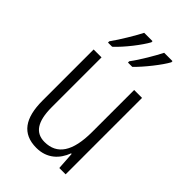

<svg xmlns="http://www.w3.org/2000/svg" viewBox="-232 -851 945 945"><g transform="rotate(45 240.5 -378.0)"><path d="M385 -758V-766H327C309 -730 267 -657 235 -615V-606H265C305 -644 365 -720 385 -758ZM246 -758V-766H188C169 -729 128 -659 96 -615V-606H125C169 -646 225 -719 246 -758ZM407 -532H352V-240C352 -104 308 -39 221 -39C158 -39 125 -84 125 -186V-532H70V-176C70 -55 114 10 213 10C287 10 332 -35 353 -92H357L363 0H407Z"/></g></svg>

Font: Noto Sans Kannada Condensed Light
Style: Regular
Weight: 300
Width: 3
Designer: Jelle Bosma - Monotype Design Team
Foundry: Monotype Imaging Inc.
Version: Version 2.005